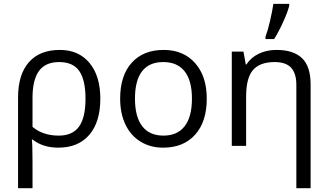

<svg xmlns="http://www.w3.org/2000/svg" viewBox="-20 -769 1732 1012"><path d="M508.8 -249Q508.8 -126 450.7 -58.3Q392.6 9.3 287.1 9.3Q206.1 9.3 151.4 -33.7H147.9Q151.4 -5.9 151.4 90.3V223.1H75.2V-255.4Q75.2 -376 132.1 -440.9Q189 -505.9 295.4 -505.9Q394.5 -505.9 451.7 -437.3Q508.8 -368.7 508.8 -249ZM291.5 -441.9Q219.7 -441.9 185.5 -395Q151.4 -348.1 151.4 -253.4V-100.1Q206.5 -54.2 289.6 -54.2Q361.8 -54.2 396.2 -101.3Q430.7 -148.4 430.7 -249Q430.7 -346.2 398.2 -394Q365.7 -441.9 291.5 -441.9Z M1069.8 -249Q1069.8 -127.4 1008.5 -59.1Q947.3 9.3 839.4 9.3Q772.9 9.3 721.2 -22.2Q669.4 -53.7 641.4 -112.1Q613.3 -170.4 613.3 -249Q613.3 -370.6 674.1 -438.2Q734.9 -505.9 842.8 -505.9Q946.8 -505.9 1008.3 -436.5Q1069.8 -367.2 1069.8 -249ZM691.4 -249Q691.4 -153.8 729.5 -104Q767.6 -54.2 841.3 -54.2Q915 -54.2 953.4 -103.8Q991.7 -153.3 991.7 -249Q991.7 -343.8 953.4 -392.8Q915 -441.9 840.3 -441.9Q766.6 -441.9 729 -393.6Q691.4 -345.2 691.4 -249Z M1542 223.1V-321.3Q1542 -382.3 1514.4 -412.1Q1486.8 -441.9 1427.7 -441.9Q1349.6 -441.9 1313.5 -399.9Q1277.3 -357.9 1277.3 -260.7V0H1201.7V-497.1H1263.2L1275.4 -429.2H1278.8Q1302.2 -465.8 1344 -485.8Q1385.7 -505.9 1437 -505.9Q1526.4 -505.9 1571.8 -462.6Q1617.2 -419.4 1617.2 -324.2V223.1ZM1379.4 -575.7Q1391.6 -608.4 1403.6 -659.9Q1415.5 -711.4 1420.9 -748.5H1504.4V-738.3Q1496.1 -704.6 1471.4 -650.9Q1446.8 -597.2 1424.8 -563H1379.4Z"/></svg>

Font: Bpm'online Open Sans
Style: Regular
Weight: 400
Foundry: Ascender Corporation
Version: Version 1.10